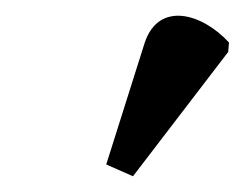

<svg xmlns="http://www.w3.org/2000/svg" viewBox="-20 -829 311 244"><path d="M149 -605 270 -763 271 -775C237 -812 182 -828 164 -775L115 -620Z"/></svg>

Font: Noto Serif Condensed Medium
Style: Italic
Weight: 500
Width: 3
Italic angle: -12°
Designer: Monotype Design Team
Foundry: Monotype Imaging Inc.
Version: Version 2.013